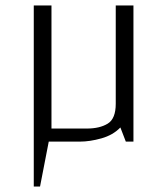

<svg xmlns="http://www.w3.org/2000/svg" viewBox="-20 -520 614 705"><path d="M104 -500H169V-48H299Q346 -48 375.5 -66Q405 -84 405 -139V-500H470V0H442L422 -52Q395 -24 352.5 -12Q310 0 273 0H159L127 165H104Z"/></svg>

Font: Changa ExtraLight
Style: Regular
Weight: 275
Designer: Eduardo Rodriguez Tunni
Foundry: Eduardo Rodriguez Tunni
Version: Version 2.002; ttfautohint (v1.5) -l 8 -r 50 -G 200 -x 14 -H